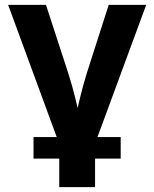

<svg xmlns="http://www.w3.org/2000/svg" viewBox="-20 -559 629 783"><path d="M224.1 34.7 13.2 -539.1H167.5L257.8 -262.2Q274.4 -210.9 287.1 -158.7Q299.8 -106.4 312.5 -50.8H280.8Q293.5 -106.4 305.9 -158.4Q318.4 -210.4 334.5 -262.2L423.3 -539.1H576.2L364.7 34.7ZM221.7 204.1V-3.4H367.7V204.1ZM116.7 87.9V0H472.2V87.9Z"/></svg>

Font: Inter 18pt
Style: Bold
Weight: 700
Designer: Rasmus Andersson
Foundry: rsms
Version: Version 4.001;git-66647c0bb